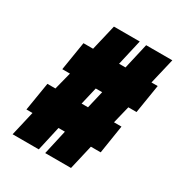

<svg xmlns="http://www.w3.org/2000/svg" viewBox="-166 -817 877 934"><g transform="rotate(30 273.0 -350.0)"><path d="M90 -395 116 -556H170L204 -700H349L316 -556H352L385 -700H532L498 -556H533L507 -395H461L437 -297H479L454 -138H399L367 0H222L253 -138H217L186 0H39L71 -138H37L63 -297H108L133 -395ZM278 -395 255 -297H291L314 -395Z"/></g></svg>

Font: Georama SemiCondensed Black
Style: Italic
Weight: 900
Width: 4
Italic angle: -9°
Designer: Jean-Baptiste Levee
Foundry: Production Type
Version: Version 1.000